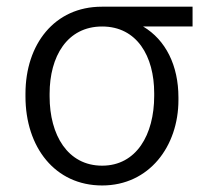

<svg xmlns="http://www.w3.org/2000/svg" viewBox="-20 -549 657 579"><path d="M56.8 -258.2C56.8 -104.8 146 10.3 288 10.3C430 10.3 518.1 -108 518.1 -247.5V-255C518.1 -351.2 480.1 -428.3 411.6 -469.1H560.7V-528.8H286.9C144.5 -528.8 56.8 -415.8 56.8 -266.3ZM129.6 -266.3C129.6 -378.9 182.5 -469.1 288 -469.1C393.1 -469.1 445 -379.3 445 -268.1V-259.9C445 -142.4 391 -49.4 288 -49.4C183.9 -49.4 129.6 -142 129.6 -258.2Z"/></svg>

Font: Karasuma Gothic
Style: Light
Weight: 300
Designer: Rasmus Andersson / Ryoko Nishizuka
Foundry: rsms
Version: Version 1.00